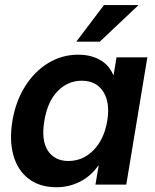

<svg xmlns="http://www.w3.org/2000/svg" viewBox="-20 -748 629 778"><path d="M209 10.7Q141.6 10.7 96.9 -22.9Q52.2 -56.6 34.7 -117.2Q17.1 -177.7 30.3 -258.3Q43.5 -337.4 81.5 -397.9Q119.6 -458.5 175.3 -492.4Q231 -526.4 296.9 -526.4Q347.2 -526.4 384.3 -505.9Q421.4 -485.4 439 -444.3H440.4L452.1 -515.6H577.1L491.7 0H366.7L379.9 -77.1H378.4Q347.7 -33.7 303.5 -11.5Q259.3 10.7 209 10.7ZM257.3 -95.7Q316.4 -95.7 359.4 -139.9Q402.3 -184.1 414.6 -258.3Q426.8 -332 398.4 -376.5Q370.1 -420.9 311 -420.9Q254.9 -420.9 213.6 -378.7Q172.4 -336.4 159.7 -258.3Q146.5 -179.7 173.8 -137.7Q201.2 -95.7 257.3 -95.7ZM289.1 -579.1 401.4 -727.5H541.5L384.3 -579.1Z"/></svg>

Font: Inter Display Semi Bold
Style: Italic
Weight: 600
Italic angle: -9.39999°
Designer: Rasmus Andersson
Foundry: rsms
Version: Version 4.000;git-4fc901f